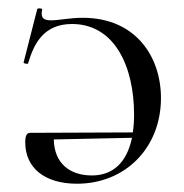

<svg xmlns="http://www.w3.org/2000/svg" viewBox="-20 -432 445 464"><path d="M180 -389C121 -389 72 -366 82 -409C83 -412 71 -413 70 -410L37 -281C36 -279 47 -276 48 -279C62 -327 86 -374 154 -374C256 -374 304 -273 304 -155C304 -139 303 -126 301 -112L53 -111C44 -111 41 -103 41 -88C41 -27 87 12 166 12C283 12 369 -75 369 -195C369 -295 308 -389 180 -389ZM110 -95 299 -99C286 -37 251 -8 202 -8C148 -8 111 -38 110 -95Z"/></svg>

Font: Cormorant Garamond
Style: Regular
Weight: 400
Designer: Christian Thalmann (Catharsis Fonts)
Foundry: Catharsis Fonts
Version: Version 4.002;Glyphs 3.4 (3410)